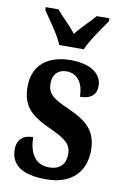

<svg xmlns="http://www.w3.org/2000/svg" viewBox="-88 -818 570 879"><g transform="rotate(10 197.5 -378.0)"><path d="M143 -606H257C275 -651 323 -715 348 -753V-766H289C266 -738 224 -700 200 -668C175 -700 134 -738 111 -766H52V-753C77 -715 125 -651 143 -606ZM190 10C307 10 370 -55 370 -156C370 -250 318 -289 232 -327C157 -360 134 -380 134 -427C134 -468 158 -493 197 -493C244 -493 277 -457 277 -389C328 -389 353 -412 353 -453C353 -501 310 -547 208 -547C103 -547 33 -496 33 -393C33 -301 78 -262 175 -219C242 -188 270 -166 270 -122C270 -76 247 -46 192 -46C135 -46 99 -90 99 -170C59 -170 25 -152 25 -100C25 -33 71 10 190 10Z"/></g></svg>

Font: Noto Serif Sinhala ExtraCondensed
Style: Bold
Weight: 700
Width: 2
Designer: Jelle Bosma - Monotype Design Team
Foundry: Monotype Imaging Inc.
Version: Version 2.007